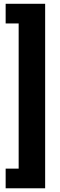

<svg xmlns="http://www.w3.org/2000/svg" viewBox="-20 -846 323 1030"><path d="M10.3 164.1V58.6H80.1V-720.2H10.3V-825.7H222.2V164.1Z"/></svg>

Font: Roboto Slab
Style: Bold
Weight: 700
Designer: Google
Version: Version 2.000; ttfautohint (v1.8.1.43-b0c9)